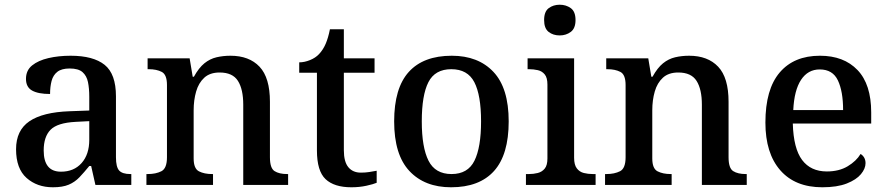

<svg xmlns="http://www.w3.org/2000/svg" viewBox="-20 -783 3756 813"><path d="M204 10Q137 10 92.5 -29.5Q48 -69 48 -151Q48 -231 104.5 -269.5Q161 -308 275 -312L358 -315V-373Q358 -409 352.5 -435.5Q347 -462 329.5 -477.5Q312 -493 275 -493Q241 -493 223 -479Q205 -465 198.5 -440.5Q192 -416 192 -385Q142 -385 116 -399.5Q90 -414 90 -449Q90 -485 116 -506Q142 -527 185 -537Q228 -547 279 -547Q375 -547 423 -508.5Q471 -470 471 -375V-117Q471 -76 484.5 -61Q498 -46 532 -46H536V0H384L366 -80H358Q336 -53 316.5 -32.5Q297 -12 271 -1Q245 10 204 10ZM238 -56Q293 -56 325.5 -92.5Q358 -129 358 -191V-270L300 -267Q223 -263 194 -233.5Q165 -204 165 -146Q165 -56 238 -56Z M600 0V-46H606Q640 -46 663.5 -58Q687 -70 687 -117V-423Q687 -467 665 -478.5Q643 -490 610 -490H605V-536H783L796 -458H801Q822 -496 845.5 -515Q869 -534 897 -540.5Q925 -547 956 -547Q1035 -547 1079 -500.5Q1123 -454 1123 -352V-117Q1123 -71 1142.5 -58.5Q1162 -46 1196 -46H1200V0H1010V-340Q1010 -405 987.5 -440.5Q965 -476 910 -476Q869 -476 845 -454Q821 -432 810.5 -395.5Q800 -359 800 -316V-112Q800 -69 822.5 -57.5Q845 -46 878 -46H882V0Z M1468 10Q1395 10 1358.5 -24.5Q1322 -59 1322 -146V-475H1247V-519Q1269 -519 1292.5 -528.5Q1316 -538 1331 -554Q1348 -572 1359 -597.5Q1370 -623 1377 -659H1436V-536H1566V-475H1436V-147Q1436 -98 1455 -75Q1474 -52 1508 -52Q1527 -52 1543 -54.5Q1559 -57 1575 -60V-9Q1561 -3 1531.5 3.5Q1502 10 1468 10Z M1890 10Q1778 10 1713.5 -59Q1649 -128 1649 -269Q1649 -410 1711 -478.5Q1773 -547 1893 -547Q2005 -547 2069.5 -478.5Q2134 -410 2134 -269Q2134 -128 2072 -59Q2010 10 1890 10ZM1892 -46Q1961 -46 1989 -102.5Q2017 -159 2017 -269Q2017 -380 1988.5 -435Q1960 -490 1891 -490Q1822 -490 1794 -435Q1766 -380 1766 -269Q1766 -159 1794.5 -102.5Q1823 -46 1892 -46Z M2207 0V-46H2220Q2239 -46 2257 -50.5Q2275 -55 2286.5 -69Q2298 -83 2298 -112V-425Q2298 -454 2286.5 -468Q2275 -482 2257 -486Q2239 -490 2220 -490H2214V-536H2411V-115Q2411 -85 2422.5 -70Q2434 -55 2452 -50.5Q2470 -46 2490 -46H2502V0ZM2350 -633Q2322 -633 2303 -648Q2284 -663 2284 -698Q2284 -734 2303.5 -748.5Q2323 -763 2350 -763Q2377 -763 2397 -748.5Q2417 -734 2417 -698Q2417 -663 2397 -648Q2377 -633 2350 -633Z M2542 0V-46H2548Q2582 -46 2605.5 -58Q2629 -70 2629 -117V-423Q2629 -467 2607 -478.5Q2585 -490 2552 -490H2547V-536H2725L2738 -458H2743Q2764 -496 2787.5 -515Q2811 -534 2839 -540.5Q2867 -547 2898 -547Q2977 -547 3021 -500.5Q3065 -454 3065 -352V-117Q3065 -71 3084.5 -58.5Q3104 -46 3138 -46H3142V0H2952V-340Q2952 -405 2929.5 -440.5Q2907 -476 2852 -476Q2811 -476 2787 -454Q2763 -432 2752.5 -395.5Q2742 -359 2742 -316V-112Q2742 -69 2764.5 -57.5Q2787 -46 2820 -46H2824V0Z M3462 10Q3347 10 3284 -62Q3221 -134 3221 -264Q3221 -405 3281.5 -476Q3342 -547 3452 -547Q3553 -547 3611 -486.5Q3669 -426 3669 -307V-260H3337Q3340 -154 3376.5 -105.5Q3413 -57 3481 -57Q3533 -57 3569.5 -79Q3606 -101 3624 -131Q3633 -126 3639 -116Q3645 -106 3645 -92Q3645 -69 3625.5 -45.5Q3606 -22 3565.5 -6Q3525 10 3462 10ZM3550 -317Q3550 -396 3528 -442.5Q3506 -489 3451 -489Q3401 -489 3372 -445Q3343 -401 3339 -317Z"/></svg>

Font: Noto Naskh Arabic Medium
Style: Regular
Weight: 500
Designer: Monotype Design Team, David Williams, Mohamad Dakak and Nizar Qandah
Foundry: Monotype Imaging Inc.
Version: Version 2.016